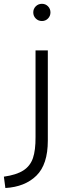

<svg xmlns="http://www.w3.org/2000/svg" viewBox="-104 -736 348 992"><path d="M67.9 -671.9Q67.9 -690.4 80.8 -703.4Q93.8 -716.3 112.8 -716.3Q131.3 -716.3 144 -703.4Q156.7 -690.4 156.7 -671.9Q156.7 -653.3 144 -640.4Q131.3 -627.4 112.8 -627.4Q93.8 -627.4 80.8 -640.4Q67.9 -653.3 67.9 -671.9ZM-84 176.8Q-18.6 167.5 16.8 144.5Q52.2 121.6 66.2 80.8Q80.1 40 79.6 -28.3V-475.6H143.1V-9.8Q143.1 113.8 84 171.6Q24.9 229.5 -76.2 235.4Z"/></svg>

Font: Selawik Semilight
Style: Regular
Weight: 300
Designer: Aaron Bell
Foundry: Microsoft Corporation
Version: Version 1.01